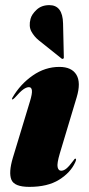

<svg xmlns="http://www.w3.org/2000/svg" viewBox="-20 -719 348 749"><path d="M218.5 -53Q228.5 -53 239 -61.5Q249.5 -70 265 -91Q269.5 -97 270.8 -98.5Q272 -100 274 -100Q280 -100 273 -85Q255 -45.5 210.5 -17.8Q166 10 94.5 10Q36 10 24.5 -17.8Q13 -45.5 30 -103L97 -324Q106 -353.5 104.5 -366.2Q103 -379 93 -379Q83.5 -379 71.2 -370.5Q59 -362 37 -337Q31 -331 28 -331Q24.5 -331 29 -339Q59.5 -391 107.8 -424.5Q156 -458 211.5 -458Q259.5 -458 278 -427.5Q296.5 -397 279 -339L213.5 -121Q201.5 -80.5 204.8 -66.8Q208 -53 218.5 -53ZM226 -627.5 229 -496.5Q229 -494.5 229 -493.2Q229 -492 227.5 -490.5Q224.5 -488 221 -490L131.5 -561.5Q113.5 -576 102.5 -596Q91.5 -616 99 -645Q103.5 -663 122.8 -681Q142 -699 172.5 -699Q224.5 -699 226 -627.5Z"/></svg>

Font: Fraunces 144pt S000 Black
Style: Italic
Weight: 900
Italic angle: -16°
Version: Version 1.000; ttfautohint (v1.8.3)